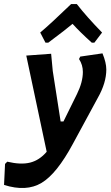

<svg xmlns="http://www.w3.org/2000/svg" viewBox="-85 -735 550 950"><path d="M140 -524 114 -574Q162 -614 267 -715H295Q343 -653 420 -574L382 -524H369Q311 -576 274 -617Q245 -592 154 -524ZM168 -469 176 -384 215 -134H229L296 -270Q325 -329 325 -379Q325 -414 306 -443L312 -455L422 -471Q441 -425 441 -391Q441 -325 399 -251L276 -24Q196 125 120.5 170Q45 215 -65 180L-60 76L-49 65Q18 81 64 69.5Q110 58 146 16L45 -460Z"/></svg>

Font: Alegreya Sans
Style: Bold Italic
Weight: 700
Italic angle: -7°
Designer: Juan Pablo del Peral
Foundry: Huerta Tipografica
Version: Version 2.007